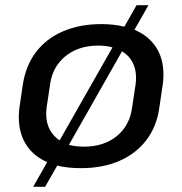

<svg xmlns="http://www.w3.org/2000/svg" viewBox="-20 -641 703 741"><path d="M292 8Q241 8 201 -2L154 80H108L162 -15Q157 -18 152 -20Q96 -48 71 -100.5Q46 -153 55 -226L68 -314Q79 -387 118.5 -439.5Q158 -492 223 -520Q288 -548 371 -548Q420 -548 460 -538L507 -621H553L499 -526Q505 -523 512 -520Q568 -492 593 -439.5Q618 -387 608 -314L595 -226Q585 -153 545 -100.5Q505 -48 440.5 -20Q376 8 292 8ZM304 -75Q381 -75 431 -116Q481 -157 490 -227L503 -313Q513 -384 474 -425Q464 -435 451 -443L246 -82Q272 -75 304 -75ZM210 -99 414 -458Q390 -465 359 -465Q308 -465 268.5 -446.5Q229 -428 204 -394Q179 -360 173 -313L160 -227Q151 -157 190 -116Q199 -107 210 -99Z"/></svg>

Font: Pathway Extreme 8pt Thin 12pt Medium
Style: Italic
Weight: 500
Italic angle: -8°
Version: Version 1.001;gftools[0.9.26]